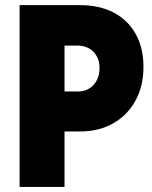

<svg xmlns="http://www.w3.org/2000/svg" viewBox="-20 -740 602 760"><path d="M203.1 -219.7V-377.9H290Q314.9 -377.9 334 -390.1Q353 -402.3 363.5 -423.1Q374 -443.8 374 -469.7Q374 -510.3 349.9 -534.9Q325.7 -559.6 285.2 -559.6H203.1V-719.7H295.9Q374.5 -719.7 430.9 -689.7Q487.3 -659.7 517.6 -604.7Q547.9 -549.8 547.9 -475.6Q547.9 -398.9 516.1 -341.3Q484.4 -283.7 428 -251.7Q371.6 -219.7 297.9 -219.7ZM57.6 0V-719.7H235.4V0Z"/></svg>

Font: Reddit Mono Black
Style: Regular
Weight: 900
Monospace: yes
Designer: Stephen Hutchings
Foundry: Reddit
Version: Version 1.014